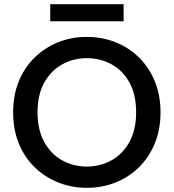

<svg xmlns="http://www.w3.org/2000/svg" viewBox="-20 -889 833 921"><path d="M396 12Q323 12 258.5 -14Q194 -40 145.5 -87.5Q97 -135 70 -201.5Q43 -268 43 -350Q43 -432 70 -498.5Q97 -565 145.5 -612.5Q194 -660 258 -686Q322 -712 396 -712Q470 -712 534 -686.5Q598 -661 646.5 -613.5Q695 -566 722.5 -499Q750 -432 750 -350Q750 -268 722.5 -201Q695 -134 646.5 -86.5Q598 -39 534 -13.5Q470 12 396 12ZM396 -90Q461 -90 515 -120Q569 -150 601 -208.5Q633 -267 633 -350Q633 -435 601 -493Q569 -551 515 -580.5Q461 -610 396 -610Q332 -610 278 -580Q224 -550 192 -492Q160 -434 160 -350Q160 -267 192 -208.5Q224 -150 278 -120Q332 -90 396 -90ZM221 -787V-869H573V-787Z"/></svg>

Font: Rethink Sans SemiBold
Style: Regular
Weight: 600
Designer: The Rethink Sans project authors (Hans Thiessen). DM Sans designed by Colophon Foundry.
Foundry: Rethink Communications LLC
Version: Version 1.001